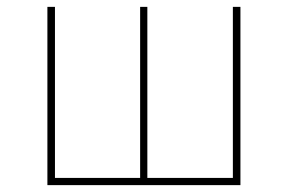

<svg xmlns="http://www.w3.org/2000/svg" viewBox="-20 -539 838 559"><path d="M680 0H118V-519H140V-21H388V-519H409V-21H658V-519H680Z"/></svg>

Font: Fira Sans Thin
Style: Regular
Weight: 100
Designer: bBox Type GmbH & Carrois Corporate GbR & Edenspiekermann AG
Foundry: bBox Type GmbH & Carrois Corporate GbR & Edenspiekermann AG
Version: Version 4.301